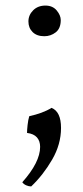

<svg xmlns="http://www.w3.org/2000/svg" viewBox="-20 -484 299 689"><path d="M139 -354Q112 -354 97 -369Q82 -384 82 -407Q82 -430 99 -447Q116 -464 143 -464Q169 -464 183.5 -446.5Q198 -429 198 -412Q198 -382 180 -368Q162 -354 139 -354ZM165 -97Q182 -90 190.5 -72Q199 -54 199 -25Q199 34 167 89Q135 144 92 185Q83 185 74 181Q65 177 60 170Q124 98 124 43Q124 22 112.5 9Q101 -4 77 -7Q77 -17 79 -35.5Q81 -54 85 -67Q108 -72 128.5 -79.5Q149 -87 165 -97Z"/></svg>

Font: Vollkorn
Style: Regular
Weight: 400
Designer: Friedrich Althausen
Foundry: Friedrich Althausen
Version: Version 5.001